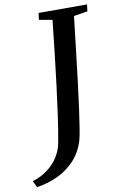

<svg xmlns="http://www.w3.org/2000/svg" viewBox="-188 -798 642 1016"><g transform="rotate(-10 132.5 -290.0)"><path d="M-73.5 163.5 -90.5 128.5Q-43.5 114 -8.5 87.2Q26.5 60.5 48.2 25.8Q70 -9 77 -47.5Q89 -111.5 100 -190.2Q111 -269 121.8 -355Q132.5 -441 142.2 -527.8Q152 -614.5 160.5 -694L89.5 -706.5L94.5 -743H354.5L350 -706.5L276 -694.5Q265 -601 255 -513.5Q245 -426 235.5 -348.8Q226 -271.5 217.5 -209.2Q209 -147 202 -104Q195 -61 189.5 -41.5Q171.5 18.5 133.2 60.8Q95 103 41.8 128.5Q-11.5 154 -73.5 163.5Z"/></g></svg>

Font: Merriweather 60pt Medium
Style: Italic
Weight: 500
Italic angle: -7.8°
Version: Version 2.101